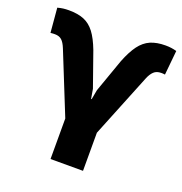

<svg xmlns="http://www.w3.org/2000/svg" viewBox="-131 -841 905 955"><g transform="rotate(20 322.0 -363.5)"><path d="M239.7 0V-214.4L109.4 -538.1Q98.1 -566.4 84.5 -578.6Q70.8 -590.8 48.8 -590.8Q44.9 -590.8 38.3 -590.6Q31.7 -590.3 24.9 -589.4L13.7 -718.8Q29.3 -723.1 43.2 -724.9Q57.1 -726.6 73.7 -726.6Q120.6 -726.6 153.1 -713.4Q185.5 -700.2 209.5 -668.7Q233.4 -637.2 254.4 -582L318.4 -400.4L327.1 -349.6H330.1L339.4 -400.4L401.9 -576.7Q423.8 -632.3 448.2 -665.3Q472.7 -698.2 505.4 -712.4Q538.1 -726.6 584.5 -726.6Q601.6 -726.6 615.5 -724.6Q629.4 -722.7 643.6 -718.8L630.9 -589.4Q624.5 -590.3 619.6 -590.6Q614.7 -590.8 610.8 -590.8Q586.4 -590.8 572 -577.1Q557.6 -563.5 547.4 -538.1L411.6 -201.7V0Z"/></g></svg>

Font: Roboto Slab LO Black
Style: Regular
Weight: 900
Designer: Google
Version: Version 2.000